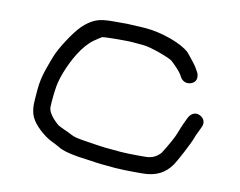

<svg xmlns="http://www.w3.org/2000/svg" viewBox="-59 -558 781 625"><g transform="rotate(10 331.5 -245.5)"><path d="M265.2 -481C242.4 -481 223.8 -479 209.4 -472.9C196.4 -467.5 182.1 -458.3 168.3 -444.9C145.7 -423.6 105.5 -362.3 94.5 -331.9C83 -300.2 67.4 -266.8 63.4 -219.1C61.1 -192.7 60 -176.5 60 -168.9C60 -161.7 60.8 -153.9 62.2 -146.7C66.3 -121.4 86.2 -97.3 117.7 -73.6C134 -61.5 150 -56.4 163.3 -48.2C180.1 -36.6 215.9 -28.5 265.5 -22.6C285.5 -20.2 301.4 -16.6 327.5 -14.9L356.6 -12.1L357 -12C378.7 -10.7 399 -10 418.1 -10H447.3C492.9 -10 522.1 -26.5 543.2 -56.7C553.6 -71.6 587 -134.9 593.5 -153.4C596.1 -160.9 598.7 -166.6 600.8 -170.3L601 -170.7L611.1 -192C614.1 -198 615.8 -205.6 613.3 -213C610.8 -220.3 605.2 -225.3 599.1 -228.6C582.9 -237.5 567.5 -227.9 560.5 -213.1C551.3 -193.6 548.3 -188.7 537.4 -160.1C531.5 -144.6 517.8 -119.4 497.5 -87.4C483.9 -71.7 467.3 -65 447.3 -65H418.1C400.2 -65 382.2 -65.6 365.6 -66.8L335 -69.6C321.5 -70.5 307.2 -72.1 290 -74.7L248.5 -81.1C226.5 -84.5 210 -87.3 198.8 -93.4C180 -103.7 162.4 -109.7 151.2 -116.8C126.1 -137.9 115 -156.7 115 -170.7C115 -175.5 115.3 -181.6 116 -188.9C119.5 -228.3 121.4 -250.8 137.1 -290.6C153.9 -333.1 181.8 -383.6 216 -407.8C229 -416.9 238.4 -422.7 241.6 -424.2C244.2 -424.7 258.6 -426 280.1 -426H312.6C340.6 -426 344.2 -424.5 378.1 -421.8C402.4 -419.9 468.9 -395.2 477 -387.4C493.3 -371.7 507.2 -359 515.6 -342.2C523.9 -325.6 541.5 -320.5 557.6 -329.3C571 -336.6 571 -352 566.5 -363.1L566.2 -363.9L561 -373.2C552.1 -390.4 533.2 -410.9 524.9 -422L524.4 -422.7L523.8 -423.3C499.5 -447.6 430.8 -473.8 370.4 -478L313.9 -481Z"/></g></svg>

Font: MewTooHand
Style: BdWide
Weight: 400
Designer: Mew Too, Robert Jablonski
Version: Version 0.77